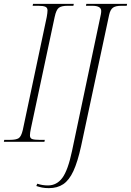

<svg xmlns="http://www.w3.org/2000/svg" viewBox="-37 -734 678 994"><path d="M-17 0 -15 -10H15Q46 -10 59.5 -18.5Q73 -27 81 -61L205 -646Q209 -669 209 -680Q209 -694 198 -699Q187 -704 162 -704H132L134 -714H345L343 -704H312Q282 -704 268 -694Q254 -684 246 -646L123 -69Q118 -46 118 -33Q118 -18 130 -14Q142 -10 166 -10H195L193 0ZM216 240Q196 240 181 237Q166 234 151 229L156 217Q182 226 211 226Q257 226 286 186.5Q315 147 336 47L485 -659Q486 -664 486.5 -668.5Q487 -673 487 -677Q487 -704 441 -704H408L410 -714H621L619 -704H591Q561 -704 547.5 -694Q534 -684 528 -657L383 22Q365 104 343 151.5Q321 199 290.5 219.5Q260 240 216 240Z"/></svg>

Font: Noto Serif Display Condensed ExtraLight
Style: Italic
Weight: 200
Width: 3
Italic angle: -12°
Designer: Monotype Design Team
Foundry: Monotype Imaging Inc.
Version: Version 2.009